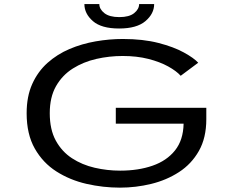

<svg xmlns="http://www.w3.org/2000/svg" viewBox="-20 -894 1140 926"><path d="M558.5 11Q477 11 397.2 -7.2Q317.5 -25.5 252.2 -67Q187 -108.5 147.8 -177.5Q108.5 -246.5 108.5 -348Q108.5 -429 135.5 -489Q162.5 -549 209.2 -590.8Q256 -632.5 315.5 -657.8Q375 -683 441.2 -694.5Q507.5 -706 572.5 -706Q669.5 -706 743.5 -687Q817.5 -668 866.2 -641.2Q915 -614.5 936 -591.5L851.5 -528.5Q831 -551.5 791.2 -573.5Q751.5 -595.5 695.8 -609.8Q640 -624 571.5 -624Q507 -624 444.5 -609.8Q382 -595.5 331.2 -563.5Q280.5 -531.5 250.2 -478.5Q220 -425.5 220 -348Q220 -269 249.2 -215.8Q278.5 -162.5 327.2 -130.8Q376 -99 436.5 -85Q497 -71 559.5 -71Q647 -71 715.5 -94.8Q784 -118.5 824 -168.5Q864 -218.5 865.5 -297.5H538.5V-374H975V-319Q975 -229 939.2 -166Q903.5 -103 843.2 -64Q783 -25 709 -7Q635 11 558.5 11ZM554.5 -756.5Q469 -756.5 428 -792.2Q387 -828 387 -874.5H459Q459 -850 483.2 -830.8Q507.5 -811.5 555.5 -811.5Q603.5 -811.5 627.2 -830.8Q651 -850 651 -874.5H723.5Q723.5 -828 681.5 -792.2Q639.5 -756.5 554.5 -756.5Z"/></svg>

Font: Trispace Expanded
Style: Regular
Weight: 400
Width: 7
Designer: Tyler Finck
Foundry: Etcetera Type Company
Version: Version 1.210; ttfautohint (v1.8.3)